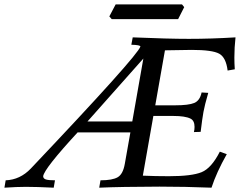

<svg xmlns="http://www.w3.org/2000/svg" viewBox="-81 -870 1127 890"><path d="M532.2 -307.1 583.5 -598.6 324.7 -307.1ZM899.4 0Q776.4 -4.9 658.2 -4.9Q477.1 -4.4 378.9 0L384.8 -34.2Q440.4 -34.2 464.8 -48.6Q489.3 -63 497.6 -110.8L523.4 -256.3H278.8Q124 -88.4 119.1 -53.2Q119.1 -42.5 131.3 -38.3Q143.6 -34.2 173.8 -34.2L168 0Q88.9 -3.9 39.1 -3.9Q-1 -3.9 -60.5 0L-54.7 -34.2Q12.2 -36.6 62 -88.9Q556.2 -610.4 569.8 -654.3Q569.8 -661.6 527.8 -662.6L534.2 -696.8Q698.7 -689.9 794.4 -689.9Q898.4 -689.9 1010.7 -696.8Q1005.4 -649.9 1005.4 -603.5Q1005.4 -576.2 1007.3 -548.8L974.1 -543Q966.8 -603.5 935.1 -621.1Q903.3 -638.7 807.6 -638.7L683.6 -636.7L638.7 -381.8H730Q793.5 -381.8 819.6 -392.8Q845.7 -403.8 853.5 -441.4L884.3 -439.5Q867.7 -382.3 862.1 -351.1Q856.4 -319.8 849.1 -258.8L817.9 -257.8Q820.8 -269.5 820.8 -281.7Q820.8 -311 801.8 -320.3Q776.9 -332.5 722.7 -332.5H629.9L581.1 -55.7Q639.2 -53.2 702.1 -53.2Q808.1 -53.2 853.8 -72Q899.4 -90.8 938 -167L970.2 -155.3Q922.9 -71.8 899.4 0ZM744.6 -781.2H437L425.8 -793.9L455.1 -849.6H762.7L772.9 -836.9Z"/></svg>

Font: Kelvinch
Style: Italic
Weight: 400
Italic angle: -10°
Designer: Paul James Miller
Foundry: High-Logic / Made with FontCreator
Version: Version 3.40;July 22, 2017;FontCreator 11.0.0.2388 64-bit